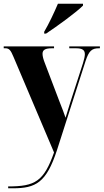

<svg xmlns="http://www.w3.org/2000/svg" viewBox="-22 -786 558 1034"><path d="M216 -615V-605H226C285 -644 391 -721 425 -756V-766H290C271 -721 241 -657 216 -615ZM22 218V228H48C170 228 228 198 285 22L439 -458C457 -512 472 -526 511 -526H516V-536H351V-526H387C421 -526 435 -517 435 -494C435 -483 431 -466 425 -446L356 -233C348 -207 340 -181 331 -152C323 -176 313 -202 298 -240L220 -445C212 -465 207 -483 207 -496C207 -517 221 -526 258 -526H269V-536H-2V-526H7C28 -526 36 -515 51 -479L269 35C214 191 167 218 22 218Z"/></svg>

Font: Noto Serif Display Condensed ExtraBold
Style: Regular
Weight: 800
Width: 3
Designer: Monotype Design Team
Foundry: Monotype Imaging Inc.
Version: Version 2.009